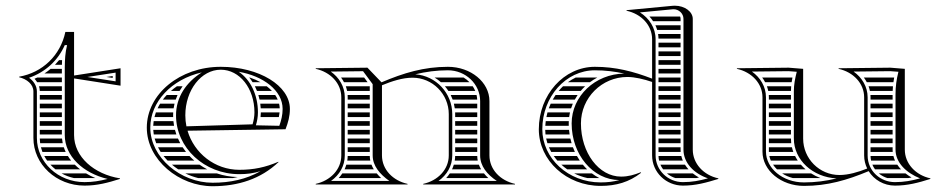

<svg xmlns="http://www.w3.org/2000/svg" viewBox="-20 -635 3260 661"><path d="M346.4 -370 368 -366.7V-373.3ZM308.3 -22C297.1 -26.6 286.4 -32 276.4 -38H192C205 -30.8 219.2 -25.4 234.4 -22ZM225 -82C220.8 -87.1 217.1 -92.5 213.7 -98H132.4C135.3 -92.5 138.6 -87.1 142.3 -82ZM237.6 -68H153.6C158.9 -62.3 164.7 -56.9 170.9 -52H255.8C249.3 -57 243.2 -62.4 237.6 -68ZM193.5 -158H117C117.1 -152.6 117.5 -147.3 118.2 -142H195.9C194.8 -147.2 194 -152.6 193.5 -158ZM199.7 -128H120.9C122.3 -122.5 124 -117.2 126 -112H206.1C203.6 -117.2 201.5 -122.5 199.7 -128ZM117 -202H193V-218H117ZM117 -188V-172H193V-188ZM117 -308V-292H193V-308ZM117 -278V-262H193V-278ZM117 -248V-232H193V-248ZM107.9 -352H193V-368H108C105 -366.6 102 -365.2 98.9 -363.9C102.3 -360.1 105.3 -356.2 107.9 -352ZM114.3 -338C115.9 -333 116.8 -327.7 117 -322H193V-338ZM183.4 -428C178.9 -422.4 174.2 -417.1 169.3 -412H193.2C193.3 -417.4 193.5 -422.8 193.7 -428ZM154.3 -398C147.5 -392.2 140.4 -386.9 132.9 -382H193V-398ZM95 -160C95 -69 174 4 271 4C314.6 4 351.1 -5.7 393 -19V-21C303.9 -35.2 235 -95.1 235 -170V-365L395 -340V-400L235 -375V-525H205C188 -444 126 -385 46 -371V-369C72 -363 95 -345 95 -320ZM203 -170C203 -96.9 266.6 -38.7 350.5 -19C323.1 -12 299.2 -8 271 -8C179.9 -8 107 -76.4 107 -160V-320C107 -340.9 93.8 -357.7 79.9 -367.2C136.3 -386.5 179.7 -426.9 203 -479.7H211C204.4 -453.6 203.4 -430.6 203 -403.5ZM280.7 -370 378 -385V-355Z M840.3 -368H838.1C842.3 -362.9 846.1 -357.6 849.6 -352H876.7C865.6 -358.2 853.4 -363.6 840.3 -368ZM898.3 -338H857.5C860.2 -332.8 862.6 -327.5 864.7 -322H916.1C910.8 -327.6 904.9 -333 898.3 -338ZM927.4 -308H869.5C871.1 -302.8 872.4 -297.4 873.6 -292H936.2C933.9 -297.5 930.9 -302.8 927.4 -308ZM940.9 -278H876C876.7 -272.8 877.2 -267.4 877.6 -262H943C942.8 -267.4 942.1 -272.8 940.9 -278ZM942.5 -248H878C878 -242.8 877.6 -237.3 877 -232H940C941.1 -237.3 942 -242.6 942.5 -248ZM608.6 -338H589C581.8 -333 574.9 -327.6 568.5 -322H598.3C601.5 -327.5 604.9 -332.8 608.6 -338ZM591.2 -308H554C549.2 -302.9 544.7 -297.5 540.6 -292H584.9C586.7 -297.5 588.8 -302.8 591.2 -308ZM580.8 -278H531.1C527.9 -272.8 525 -267.4 522.5 -262H577.7C578.5 -267.4 579.5 -272.8 580.8 -278ZM576.3 -248H516.6C514.7 -242.7 513.1 -237.4 511.8 -232H576.1C576 -234 576 -236 576 -238C576 -241.4 576.1 -244.7 576.3 -248ZM649.1 -82C643.2 -87.1 637.6 -92.4 632.4 -98H543.1C547.4 -92.5 552.1 -87.1 557.1 -82ZM667.1 -68H572.1C578.8 -62.3 586 -56.9 593.5 -52H693.5C684.3 -56.8 675.5 -62.1 667.1 -68ZM726.6 -38H618.1C632.1 -31.2 646.9 -25.8 662.2 -22H781.7C787.3 -23 792.8 -24.2 798.2 -25.5C773.1 -26.1 749.1 -30.4 726.6 -38ZM579.2 -202C578.3 -207.3 577.5 -212.6 577 -218H509C508.2 -212.7 507.7 -207.4 507.5 -202ZM582.3 -188H507.6C507.9 -182.6 508.5 -177.3 509.4 -172H587.2C585.3 -177.2 583.7 -182.6 582.3 -188ZM592.7 -158H512.4C513.9 -152.6 515.7 -147.2 517.7 -142H600.5C597.6 -147.2 595 -152.5 592.7 -158ZM608.8 -128H524C526.7 -122.5 529.8 -117.2 533.1 -112H620.3C616.2 -117.2 612.4 -122.5 608.8 -128ZM674.9 -385.8C620.3 -351.4 586 -299.9 586 -238C586 -126.2 683.6 -35.4 803.9 -35.4C829.9 -35.4 851.9 -38.3 876.8 -45.6C827.8 -17.9 773.1 -5.9 711.8 -5.9C602.1 -5.9 497.4 -92.5 497.4 -195.6C497.4 -284.8 571.1 -362.2 674.9 -385.8ZM978 -260C978 -340 872.5 -405 740 -405C599.4 -405 485.4 -311.2 485.4 -195.6C485.4 -84.3 596.7 6.1 711.8 6.1C799.8 6.1 878 -19 939 -77L938 -78C894 -59 853.3 -50.4 803.9 -50.4C719.8 -50.4 648.4 -107.5 625.6 -185L963 -190C972.1 -213.7 978 -234.8 978 -260ZM801.9 -387.9C885.8 -373.5 953 -323.9 953 -260C953 -239.4 948.3 -220.3 941.6 -201.9L861 -203.6C865.2 -217.5 868 -232.9 868 -248C868 -308.3 842.3 -360.7 801.9 -387.9ZM621.8 -200.1C619.3 -212.3 618 -225 618 -238C618 -324.7 672.7 -395 740 -395C805.1 -395 856 -330.8 856 -248C856 -234.5 853.4 -220.1 849.5 -207Z M1576.2 -368H1476.3C1484 -363.3 1491.2 -357.9 1497.9 -352H1596.3C1590.4 -358.1 1583.6 -363.5 1576.2 -368ZM1607.5 -338H1511.6C1516 -332.9 1519.9 -327.6 1523.6 -322H1616.1C1613.7 -327.6 1610.9 -333 1607.5 -338ZM1620.6 -308H1531.6C1534.1 -302.8 1536.4 -297.5 1538.4 -292H1622.9C1622.6 -297.5 1621.8 -302.8 1620.6 -308ZM1623 -202V-218H1547V-202ZM1623 -188H1547V-172H1623ZM1623 -158H1547V-142H1623ZM1623 -128H1547V-112H1623ZM1623 -278H1542.6C1543.9 -272.8 1544.9 -267.4 1545.7 -262H1623ZM1623 -248H1546.9C1547 -246 1547 -244 1547 -242V-232H1623ZM1624.7 -82C1623.7 -87.2 1623.1 -92.5 1623 -98H1547C1546.9 -92.6 1546.4 -87.2 1545.5 -82ZM1628.7 -68H1542.3C1540.7 -62.5 1538.6 -57.1 1536.2 -52H1636.3C1633.3 -57.1 1630.7 -62.5 1628.7 -68ZM1646.1 -38H1528.5C1524.7 -32.3 1520.6 -26.9 1516.1 -22H1661.2C1655.7 -27.1 1650.6 -32.4 1646.1 -38ZM1253 -202V-218H1177V-202ZM1253 -188H1177V-172H1253ZM1253 -158H1177V-142H1253ZM1253 -128H1177V-112H1253ZM1253 -338H1170.5C1172.4 -332.8 1173.8 -327.5 1174.9 -322H1253ZM1253 -308H1176.7C1176.9 -305.4 1177 -302.7 1177 -300V-292H1253ZM1253 -278H1177V-262H1253ZM1253 -248H1177V-232H1253ZM1254.8 -82C1253.7 -87.1 1253.1 -92.5 1253 -98H1177C1176.9 -92.6 1176.4 -87.2 1175.5 -82ZM1258.9 -68H1172.3C1170.7 -62.5 1168.6 -57.1 1166.2 -52H1266.9C1263.7 -57.1 1261 -62.5 1258.9 -68ZM1276.9 -38H1158.5C1154.7 -32.3 1150.6 -26.9 1146 -22H1292.1C1286.6 -27.2 1281.5 -32.5 1276.9 -38ZM1154.2 -368C1158 -362.9 1161.4 -357.5 1164.3 -352H1245.5C1241.6 -357.3 1237.7 -362.7 1233.7 -368ZM1155 -100C1155 -51 1117 -13 1067 -2V0H1383V-2C1333 -13 1295 -51 1295 -100V-341.4C1328 -355.1 1365.7 -367.5 1400.1 -367.5C1469 -367.5 1525 -311.3 1525 -242V-100C1525 -51 1487 -13 1437 -2V0H1753V-2C1703 -13 1665 -51 1665 -100V-287C1665 -352.1 1600.9 -405 1522 -405C1439.4 -405 1369.8 -384 1293.4 -351.6L1245 -402L1067 -400V-398C1117 -387 1155 -349 1155 -300ZM1263 -345.2V-100C1263 -63.9 1287.7 -35.3 1320.5 -12H1119.5C1148.6 -32.7 1167 -63.3 1167 -100V-300C1167 -337.4 1147 -368.7 1118.7 -388.6L1229.9 -389.9ZM1409.8 -379.2C1445.8 -388 1482.6 -393 1522 -393C1583.3 -393 1633 -345.5 1633 -287V-100C1633 -63.4 1657 -34.1 1690.5 -12H1489.5C1518.6 -32.7 1537 -63.3 1537 -100V-242C1537 -314.5 1480.9 -374 1409.8 -379.2Z M2036.2 -368H1961.9C1952.6 -363.6 1943.6 -358.2 1935.2 -352H2011C2018.9 -357.9 2027.3 -363.3 2036.2 -368ZM1994.4 -338H1918.3C1913.1 -333 1908 -327.7 1903.3 -322H1979.3C1984 -327.6 1989 -333 1994.4 -338ZM1968.6 -308H1892.7C1889.2 -302.9 1885.9 -297.5 1882.8 -292H1958.8C1961.8 -297.5 1965.1 -302.8 1968.6 -308ZM1952 -278H1875.8C1873.4 -272.8 1871.2 -267.5 1869.3 -262H1946.1C1947.8 -267.4 1949.8 -272.8 1952 -278ZM1942.2 -248H1864.8C1863.4 -242.8 1862.1 -237.4 1861.1 -232H1939.4C1940.1 -237.4 1941 -242.8 1942.2 -248ZM1938.2 -218H1858.8C1858.1 -212.7 1857.6 -207.4 1857.3 -202H1938.1C1938 -204.7 1938 -207.3 1938 -210C1938 -212.7 1938.1 -215.3 1938.2 -218ZM2043.3 -22C2034.3 -26.6 2025.8 -31.9 2017.8 -38H1956.7C1970.8 -31 1986.1 -25.6 2002.1 -22ZM1976.1 -82C1972.6 -87.1 1969.3 -92.5 1966.2 -98H1886.4C1890.2 -92.5 1894.4 -87.1 1898.9 -82ZM1986.6 -68H1912.7C1919 -62.3 1925.7 -56.9 1932.8 -52H2001.4C1996.2 -57 1991.3 -62.4 1986.6 -68ZM1939 -188H1857C1857.1 -182.6 1857.4 -177.3 1858 -172H1941C1940.1 -177.3 1939.5 -182.6 1939 -188ZM1943.6 -158H1860.3C1861.4 -152.6 1862.8 -147.2 1864.5 -142H1947.8C1946.2 -147.2 1944.8 -152.6 1943.6 -158ZM1952.4 -128H1869.7C1872.1 -122.5 1874.7 -117.2 1877.6 -112H1959.1C1956.7 -117.2 1954.4 -122.5 1952.4 -128ZM2215.9 -578C2220.6 -573 2224.7 -567.6 2228.4 -562H2323V-570C2323 -572.8 2322.5 -575.5 2321.5 -578ZM2236.3 -548C2238.7 -542.9 2240.8 -537.5 2242.4 -532H2323V-548ZM2245.6 -518C2246.4 -512.8 2246.9 -507.5 2247 -502H2323V-518ZM2323 -202V-218H2247V-202ZM2323 -188H2247V-172H2323ZM2323 -158H2247V-142H2323ZM2323 -128H2247V-112H2323.3C2323.1 -114.6 2323 -117.3 2323 -120ZM2323 -488H2247V-472H2323ZM2323 -458H2247V-442H2323ZM2323 -428H2247V-412H2323ZM2323 -398H2247V-382H2323ZM2323 -368H2247V-352H2323ZM2323 -338H2247V-322H2323ZM2323 -308H2247V-292H2323ZM2323 -278H2247V-262H2323ZM2323 -248H2247V-232H2323ZM2330.8 -82C2328.6 -87.1 2326.8 -92.5 2325.5 -98H2247C2247.2 -92.5 2247.8 -87.2 2249 -82ZM2338.1 -68H2253.6C2256.1 -62.3 2259.2 -56.9 2262.9 -52H2350.3C2345.8 -57 2341.7 -62.4 2338.1 -68ZM2365.2 -38H2276C2284.4 -30.9 2294.2 -25.4 2305 -22H2377.2C2380.3 -22.5 2383.4 -23.1 2386.5 -23.8C2378.9 -28 2371.8 -32.8 2365.2 -38ZM1835 -190C1835 -82.4 1930.4 5 2048 5C2101 5 2146 -8 2187 -40L2186 -42C2163 -33 2143 -27 2118 -27C2041.8 -27 1980 -109 1980 -210C1980 -298.3 2051.7 -370 2140 -370C2165.3 -370 2196.8 -362.5 2225 -352.9V-100C2225 -42 2273 4 2331 4C2375 4 2411 -6 2453 -19V-21C2402 -32 2365 -72 2365 -120V-570C2365 -594.5 2337.7 -615.4 2303.2 -615.4C2300.5 -615.4 2297.8 -615.3 2295 -615L2137 -600V-598C2188 -587 2225 -548 2225 -500V-364.3C2160.5 -389.1 2099.4 -405 2028 -405C1921.5 -405 1835 -308.7 1835 -190ZM2237 -500C2237 -539.2 2215.1 -572.2 2183.1 -592.3L2295.6 -603C2296.7 -603.1 2297.8 -603.2 2298.9 -603.2C2317.4 -603.2 2333 -588.3 2333 -570V-120C2333 -74.4 2368.6 -37.8 2417.3 -21C2387.3 -12.8 2362.1 -8 2331 -8C2279.4 -8 2237 -48.9 2237 -100ZM2129.1 -381.7C2028.8 -380.4 1948 -304 1948 -210C1948 -102.7 2021.4 -15.5 2112.3 -15.1C2091.7 -9.4 2071.2 -7 2048 -7C1936.1 -7 1847 -89.9 1847 -190C1847 -302.1 1928.1 -393 2028 -393C2063.5 -393 2096.8 -388.9 2129.1 -381.7Z M2709.3 -22H2804.7C2793.2 -26.3 2782.4 -31.7 2772.4 -38H2672.7C2683.4 -31.1 2695.7 -25.6 2709.3 -22ZM2633.7 -82H2726.5C2723 -87.1 2719.9 -92.5 2717.2 -98H2628.6C2629.7 -92.6 2631.4 -87.2 2633.7 -82ZM2641.5 -68C2645.3 -62.3 2649.8 -57 2654.9 -52H2753.4C2747.6 -57 2742.2 -62.3 2737.3 -68ZM2627 -112H2711.1C2709.2 -117.2 2707.6 -122.5 2706.4 -128H2627V-113C2627 -112.7 2627 -112.3 2627 -112ZM2627 -202H2703V-218H2627ZM2627 -188V-172H2703V-188ZM2627 -158V-142H2703.9C2703.3 -147.2 2703 -152.6 2703 -158ZM2627 -292H2703V-308H2626.7C2626.9 -305.4 2627 -302.7 2627 -300ZM2627 -278V-262H2703V-278ZM2627 -248V-232H2703V-248ZM2604 -368C2607.8 -362.9 2611.2 -357.6 2614.1 -352H2705.4C2706.2 -357.4 2707.1 -362.7 2708.2 -368ZM2620.3 -338C2622.2 -332.8 2623.7 -327.5 2624.8 -322H2703C2703.1 -327.5 2703.3 -332.8 2703.8 -338ZM3034.8 -22H3107.4C3111.1 -22.6 3114.7 -23.3 3118.2 -24C3110.8 -28.3 3103.8 -32.9 3097.4 -38H3005.5C3014 -30.8 3024 -25.4 3034.8 -22ZM2978.9 -82H3061.3C3058.9 -87.1 3057.1 -92.5 3055.7 -98H2977C2977.1 -92.5 2977.8 -87.1 2978.9 -82ZM2983.3 -68C2985.7 -62.3 2988.8 -56.9 2992.4 -52H3081.9C3077.1 -57 3072.8 -62.4 3069.1 -68ZM2977 -202H3053V-218H2977ZM2977 -188V-172H3053V-188ZM2977 -158V-142H3053V-158ZM2977 -128V-112H3053.3C3053.1 -114.6 3053 -117.3 3053 -120V-128ZM2977 -292H3053V-308H2976.7C2976.9 -305.4 2977 -302.7 2977 -300ZM2977 -278V-262H3053V-278ZM2977 -248V-232H3053V-248ZM2954 -368C2957.8 -362.9 2961.2 -357.6 2964.1 -352H3055.8C3056.5 -357.4 3057.4 -362.7 3058.4 -368ZM2970.3 -338C2972.2 -332.8 2973.7 -327.5 2974.8 -322H3053.2C3053.4 -327.4 3053.8 -332.7 3054.2 -338ZM2745 -398 2695 -402 2517 -400V-398C2567.9 -386.8 2605 -347.8 2605 -300V-113C2605 -47.9 2669.1 5 2748 5C2828.4 5 2896.5 -14.9 2970.5 -45.8C2989.1 -16 3022.7 4 3061 4C3104.6 4 3141.1 -5.7 3183 -19V-21C3132 -32.2 3095 -71.8 3095 -120V-398L3045 -402L2867 -400V-398C2917.9 -386.8 2955 -347.8 2955 -300V-100C2955 -83.8 2958.8 -68.5 2965.5 -54.8C2934.9 -42.6 2901.1 -32.5 2869.9 -32.5C2801 -32.5 2745 -88.7 2745 -158ZM3061 -8C3011.5 -8 2967 -45.5 2967 -100V-300C2967 -336.8 2947 -368.7 2918.6 -388.6L3044.6 -390L3073 -387.9C3066.3 -361.1 3063 -337.7 3063 -310V-120C3063 -75.4 3099.4 -40.3 3147.5 -20.9C3117.7 -12.7 3091.8 -8 3061 -8ZM2860.2 -20.8C2824.2 -12 2787.5 -7 2748 -7C2673.7 -7 2617 -56.4 2617 -113V-300C2617 -336.8 2597 -368.7 2568.6 -388.6L2694.6 -390L2723 -387.9C2717.1 -364.4 2713 -344.1 2713 -320V-158C2713 -84.5 2778 -24.8 2860.2 -20.8Z"/></svg>

Font: SortefaxS02
Style: Medium
Weight: 500
Designer: gluk
Foundry: gluk
Version: Version 0.261